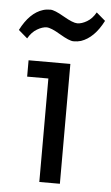

<svg xmlns="http://www.w3.org/2000/svg" viewBox="-70 -697 424 731"><g transform="rotate(5 142.0 -331.0)"><path d="M187 -458V0H108.4V-395.5H27.3V-458ZM14.6 -540.5 -19.5 -569.8Q15.1 -637.7 65.4 -653.3Q77.6 -657.2 93.5 -657.2Q109.4 -657.2 146.2 -635.7Q183.1 -614.3 199.7 -614.3Q216.3 -614.3 236.3 -626Q256.3 -637.7 270 -662.1L304.2 -632.8Q270 -565.9 219.7 -548.8Q207 -544.9 191.2 -544.9Q175.3 -544.9 138.4 -566.9Q101.6 -588.9 85.2 -588.9Q68.8 -588.9 48.6 -576.9Q28.3 -564.9 14.6 -540.5Z"/></g></svg>

Font: Molengo
Style: Regular
Weight: 400
Designer: moyogo
Foundry: moyogo
Version: Version 0.11; ttfautohint (v0.8) -G 32 -r 16 -x